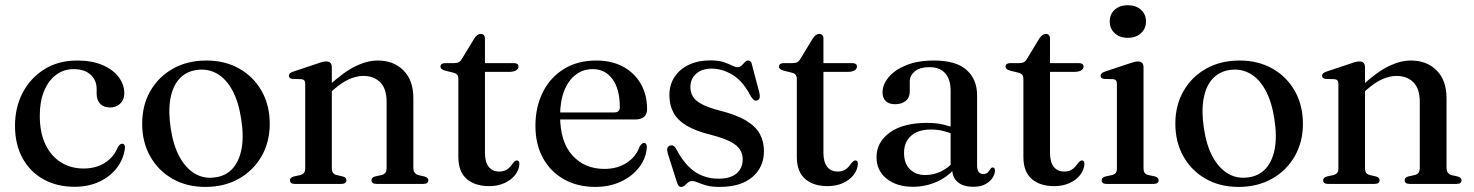

<svg xmlns="http://www.w3.org/2000/svg" viewBox="-20 -705 5650 736"><path d="M456.5 -347Q456.5 -324 441.5 -308.5Q426.5 -293 402 -293Q377.5 -293 364 -307.2Q350.5 -321.5 350.5 -345V-363.5Q350.5 -398 327 -419Q303.5 -440 262 -440Q224 -440 194.8 -418Q165.5 -396 149 -356Q132.5 -316 132.5 -262Q132.5 -196.5 154.2 -151.2Q176 -106 214 -82.5Q252 -59 300.5 -59Q348 -59 382.5 -81.2Q417 -103.5 432 -141.5Q437 -149 440.5 -151.5Q444 -154 448.5 -154Q454.5 -154 457 -149.2Q459.5 -144.5 459 -138Q454 -95.5 428.2 -61.8Q402.5 -28 360.8 -8.5Q319 11 265.5 11Q198.5 11 147 -17.5Q95.5 -46 66.5 -98.5Q37.5 -151 37.5 -223Q37.5 -293.5 67.2 -350Q97 -406.5 150.5 -439.8Q204 -473 276 -473Q332 -473 372.5 -455.8Q413 -438.5 434.8 -409.8Q456.5 -381 456.5 -347Z M771.5 -473Q842.5 -473 897.2 -442Q952 -411 983 -356.2Q1014 -301.5 1014 -230Q1014 -160.5 982.5 -105.8Q951 -51 895.5 -19.8Q840 11.5 767.5 11.5Q696 11.5 641.5 -19.5Q587 -50.5 556 -105.2Q525 -160 525 -231Q525 -301.5 556.2 -356Q587.5 -410.5 643 -441.8Q698.5 -473 771.5 -473ZM804 -25Q845 -30 871 -58.2Q897 -86.5 906 -134.8Q915 -183 904.5 -249Q894.5 -315.5 870.5 -359.2Q846.5 -403 811.8 -422.8Q777 -442.5 735 -437Q694 -431.5 668 -403.2Q642 -375 633.2 -326.8Q624.5 -278.5 634.5 -212.5Q644.5 -146.5 668.8 -102.8Q693 -59 727.8 -39Q762.5 -19 804 -25Z M1252 -447.5V-60.5Q1252 -48.5 1256.8 -42.2Q1261.5 -36 1270.5 -34L1294.5 -28.5Q1308 -24.5 1308 -14.5Q1308 0 1288.5 0H1110Q1100.5 0 1096 -3.8Q1091.5 -7.5 1091.5 -14Q1091.5 -19 1095 -22.8Q1098.5 -26.5 1106 -28.5L1131.5 -34Q1140.5 -36.5 1145.2 -42.2Q1150 -48 1150 -60V-382.5Q1150 -392 1146.8 -396.2Q1143.5 -400.5 1135.5 -401.5L1101 -402.5Q1093.5 -403.5 1090.5 -406.8Q1087.5 -410 1087.5 -414.5Q1087.5 -420 1091 -423.5Q1094.5 -427 1104 -430.5L1194 -460.5Q1207.5 -465.5 1215.8 -467.5Q1224 -469.5 1230.5 -469.5Q1241.5 -469.5 1246.8 -463.8Q1252 -458 1252 -447.5ZM1239 -344.5 1222.5 -361 1243.5 -379.5Q1301 -431.5 1344.8 -452.2Q1388.5 -473 1428 -473Q1489 -473 1526.8 -435Q1564.5 -397 1564.5 -329V-63Q1564.5 -49.5 1569.8 -42.8Q1575 -36 1585 -33.5L1607 -28.5Q1614.5 -26.5 1618.2 -22.8Q1622 -19 1622 -14Q1622 -7.5 1617.5 -3.8Q1613 0 1603 0H1423.5Q1404 0 1404 -14.5Q1404 -24.5 1417.5 -28.5L1442.5 -34Q1453 -36.5 1457.5 -43.2Q1462 -50 1462 -63V-314.5Q1462 -365 1437.5 -389.5Q1413 -414 1372.5 -414Q1347.5 -414 1319.2 -401.8Q1291 -389.5 1259.5 -362Z M1717.5 -426.5 1687 -434Q1676.5 -437 1672.5 -440.8Q1668.5 -444.5 1668.5 -449.5Q1668.5 -456 1673.2 -459.5Q1678 -463 1685.5 -463H1720Q1731.5 -463 1738.5 -466.5Q1745.5 -470 1751 -480L1797.5 -556.5Q1803.5 -566 1810 -570.5Q1816.5 -575 1823 -575Q1830.5 -575 1834.8 -570.2Q1839 -565.5 1839 -557.5V-119Q1839 -84 1853.2 -65.8Q1867.5 -47.5 1893 -47.5Q1909.5 -47.5 1919.5 -53Q1929.5 -58.5 1935.8 -66Q1942 -73.5 1947.2 -80.5Q1952.5 -87.5 1959.5 -90Q1965 -90.5 1968 -87.2Q1971 -84 1971 -76Q1969.5 -53.5 1954.5 -34.2Q1939.5 -15 1913.8 -3.2Q1888 8.5 1855 8.5Q1800.5 8.5 1768.8 -19.2Q1737 -47 1737 -103.5V-401.5Q1737 -412.5 1732.8 -418Q1728.5 -423.5 1717.5 -426.5ZM1795 -429.5 1795.5 -463H1950Q1958.5 -463 1963 -459.8Q1967.5 -456.5 1967.5 -450Q1967.5 -441 1958.5 -435.2Q1949.5 -429.5 1930.5 -429.5Z M2460.5 -286.5Q2460.5 -267.5 2449 -257.2Q2437.5 -247 2415.5 -247H2098V-274H2334.5Q2356 -274 2356 -293.5Q2356 -363.5 2327.8 -401.8Q2299.5 -440 2252.5 -440Q2215 -440 2186.8 -418.5Q2158.5 -397 2142.8 -356.8Q2127 -316.5 2127 -261.5Q2127 -161.5 2174 -109.5Q2221 -57.5 2297 -57.5Q2346.5 -57.5 2382.8 -81.2Q2419 -105 2432.5 -144.5Q2437.5 -151.5 2441 -154.2Q2444.5 -157 2449 -157Q2454.5 -157 2457.2 -152Q2460 -147 2459.5 -140Q2456.5 -98 2430.2 -63.8Q2404 -29.5 2360.5 -9Q2317 11.5 2262 11.5Q2194 11.5 2142.2 -17.5Q2090.5 -46.5 2061.5 -99Q2032.5 -151.5 2032.5 -222.5Q2032.5 -295 2060.8 -351.5Q2089 -408 2141.5 -440.5Q2194 -473 2265.5 -473Q2325 -473 2368.8 -449.2Q2412.5 -425.5 2436.5 -383.5Q2460.5 -341.5 2460.5 -286.5Z M2708 -442Q2670.5 -442 2648.5 -422.2Q2626.5 -402.5 2626.5 -371.5Q2626.5 -351.5 2635.8 -335.5Q2645 -319.5 2668.8 -306.5Q2692.5 -293.5 2735.5 -282Q2802 -265.5 2839.8 -242.8Q2877.5 -220 2893 -191Q2908.5 -162 2908.5 -126.5Q2908.5 -64 2864 -26.2Q2819.5 11.5 2738.5 11.5Q2707.5 11.5 2687.5 5.8Q2667.5 0 2654.8 -5.5Q2642 -11 2633 -11Q2624 -11 2617.2 -5.2Q2610.5 0.5 2604.5 6Q2598.5 11.5 2591 11.5Q2585.5 11.5 2582 8Q2578.5 4.5 2575.5 -4.5L2540 -116Q2536.5 -128 2538 -135.8Q2539.5 -143.5 2547 -146.5Q2555 -149.5 2561 -146.2Q2567 -143 2571.5 -135Q2594 -92 2619.5 -66.8Q2645 -41.5 2673.8 -30.8Q2702.5 -20 2733.5 -20Q2780 -20 2803.5 -40.2Q2827 -60.5 2827 -94Q2827 -114 2817 -130.8Q2807 -147.5 2780.8 -161.5Q2754.5 -175.5 2706 -188Q2647 -202.5 2612 -223.5Q2577 -244.5 2561.5 -273.5Q2546 -302.5 2546 -340.5Q2546 -380 2565.8 -410Q2585.5 -440 2620.8 -456.8Q2656 -473.5 2703.5 -473.5Q2734 -473.5 2753.5 -467Q2773 -460.5 2785.8 -454Q2798.5 -447.5 2807 -447.5Q2816.5 -447.5 2822.8 -453.8Q2829 -460 2835 -466.5Q2841 -473 2848 -473Q2853.5 -473 2857.2 -469.5Q2861 -466 2862.5 -457L2890 -353Q2893.5 -340 2892.5 -332Q2891.5 -324 2883 -320.5Q2875.5 -317.5 2870 -321.8Q2864.5 -326 2858 -336Q2828.5 -393.5 2788.8 -417.8Q2749 -442 2708 -442Z M3015 -426.5 2984.5 -434Q2974 -437 2970 -440.8Q2966 -444.5 2966 -449.5Q2966 -456 2970.8 -459.5Q2975.5 -463 2983 -463H3017.5Q3029 -463 3036 -466.5Q3043 -470 3048.5 -480L3095 -556.5Q3101 -566 3107.5 -570.5Q3114 -575 3120.5 -575Q3128 -575 3132.2 -570.2Q3136.5 -565.5 3136.5 -557.5V-119Q3136.5 -84 3150.8 -65.8Q3165 -47.5 3190.5 -47.5Q3207 -47.5 3217 -53Q3227 -58.5 3233.2 -66Q3239.5 -73.5 3244.8 -80.5Q3250 -87.5 3257 -90Q3262.5 -90.5 3265.5 -87.2Q3268.5 -84 3268.5 -76Q3267 -53.5 3252 -34.2Q3237 -15 3211.2 -3.2Q3185.5 8.5 3152.5 8.5Q3098 8.5 3066.2 -19.2Q3034.5 -47 3034.5 -103.5V-401.5Q3034.5 -412.5 3030.2 -418Q3026 -423.5 3015 -426.5ZM3092.5 -429.5 3093 -463H3247.5Q3256 -463 3260.5 -459.8Q3265 -456.5 3265 -450Q3265 -441 3256 -435.2Q3247 -429.5 3228 -429.5Z M3630 -58.5V-67L3624 -69V-357.5Q3624 -401 3603.2 -424.2Q3582.5 -447.5 3543.5 -447.5Q3505 -447.5 3486.2 -431.2Q3467.5 -415 3467.5 -393.5V-355Q3467.5 -331.5 3452.2 -318.5Q3437 -305.5 3410.5 -305.5Q3387.5 -305.5 3375.2 -317.8Q3363 -330 3363 -351Q3363 -380.5 3386 -408.5Q3409 -436.5 3453.2 -454.8Q3497.5 -473 3561 -473Q3644.5 -473 3685 -437Q3725.5 -401 3725.5 -340V-70.5Q3725.5 -53.5 3731.8 -45.8Q3738 -38 3749 -38Q3760.5 -38 3766.2 -43.8Q3772 -49.5 3775.5 -56Q3777.5 -59 3779.8 -61Q3782 -63 3785.5 -63Q3790 -63 3792 -59.8Q3794 -56.5 3794 -51Q3794 -38 3784.8 -23.5Q3775.5 -9 3757.2 1Q3739 11 3711 11Q3672.5 11 3651.2 -7Q3630 -25 3630 -58.5ZM3340 -102.5Q3340 -160 3391 -197Q3442 -234 3534.5 -234Q3569 -234 3596.2 -227.5Q3623.5 -221 3645 -211.5L3638 -189Q3617.5 -197.5 3595.8 -203Q3574 -208.5 3548.5 -208.5Q3499.5 -208.5 3472.5 -184.5Q3445.5 -160.5 3445.5 -119Q3445.5 -78 3468.2 -56Q3491 -34 3526.5 -34Q3558.5 -34 3588 -48.2Q3617.5 -62.5 3639 -89.5L3648 -70Q3620 -31 3575 -10Q3530 11 3479.5 11Q3417.5 11 3378.8 -20Q3340 -51 3340 -102.5Z M3883.5 -426.5 3853 -434Q3842.5 -437 3838.5 -440.8Q3834.5 -444.5 3834.5 -449.5Q3834.5 -456 3839.2 -459.5Q3844 -463 3851.5 -463H3886Q3897.5 -463 3904.5 -466.5Q3911.5 -470 3917 -480L3963.5 -556.5Q3969.5 -566 3976 -570.5Q3982.5 -575 3989 -575Q3996.5 -575 4000.8 -570.2Q4005 -565.5 4005 -557.5V-119Q4005 -84 4019.2 -65.8Q4033.5 -47.5 4059 -47.5Q4075.5 -47.5 4085.5 -53Q4095.5 -58.5 4101.8 -66Q4108 -73.5 4113.2 -80.5Q4118.5 -87.5 4125.5 -90Q4131 -90.5 4134 -87.2Q4137 -84 4137 -76Q4135.5 -53.5 4120.5 -34.2Q4105.5 -15 4079.8 -3.2Q4054 8.5 4021 8.5Q3966.5 8.5 3934.8 -19.2Q3903 -47 3903 -103.5V-401.5Q3903 -412.5 3898.8 -418Q3894.5 -423.5 3883.5 -426.5ZM3961 -429.5 3961.5 -463H4116Q4124.5 -463 4129 -459.8Q4133.5 -456.5 4133.5 -450Q4133.5 -441 4124.5 -435.2Q4115.5 -429.5 4096.5 -429.5Z M4363.5 -447.5V-60.5Q4363.5 -48.5 4368.2 -42.2Q4373 -36 4382 -34L4406.5 -29Q4414 -26.5 4417.8 -23Q4421.5 -19.5 4421.5 -14Q4421.5 -7.5 4416.8 -3.8Q4412 0 4402.5 0H4221.5Q4212 0 4207.5 -3.8Q4203 -7.5 4203 -14Q4203 -19 4206.5 -22.8Q4210 -26.5 4217.5 -28.5L4243 -34Q4252.5 -36.5 4257 -42.2Q4261.5 -48 4261.5 -60V-382.5Q4261.5 -392 4258.2 -396.2Q4255 -400.5 4247.5 -401.5L4212.5 -402.5Q4205 -403.5 4202 -406.8Q4199 -410 4199 -414.5Q4199 -420 4202.5 -423.5Q4206 -427 4215.5 -430.5L4305.5 -460.5Q4319.5 -465.5 4327.8 -467.5Q4336 -469.5 4341.5 -469.5Q4353 -469.5 4358.2 -463.8Q4363.5 -458 4363.5 -447.5ZM4303 -560Q4272 -560 4253 -577.8Q4234 -595.5 4234 -623Q4234 -650.5 4253.2 -667.8Q4272.5 -685 4303 -685Q4334.5 -685 4353.8 -667.5Q4373 -650 4373 -623Q4373 -595.5 4353.8 -577.8Q4334.5 -560 4303 -560Z M4732 -473Q4803 -473 4857.8 -442Q4912.5 -411 4943.5 -356.2Q4974.5 -301.5 4974.5 -230Q4974.5 -160.5 4943 -105.8Q4911.5 -51 4856 -19.8Q4800.5 11.5 4728 11.5Q4656.5 11.5 4602 -19.5Q4547.5 -50.5 4516.5 -105.2Q4485.5 -160 4485.5 -231Q4485.5 -301.5 4516.8 -356Q4548 -410.5 4603.5 -441.8Q4659 -473 4732 -473ZM4764.5 -25Q4805.5 -30 4831.5 -58.2Q4857.5 -86.5 4866.5 -134.8Q4875.5 -183 4865 -249Q4855 -315.5 4831 -359.2Q4807 -403 4772.2 -422.8Q4737.5 -442.5 4695.5 -437Q4654.5 -431.5 4628.5 -403.2Q4602.5 -375 4593.8 -326.8Q4585 -278.5 4595 -212.5Q4605 -146.5 4629.2 -102.8Q4653.5 -59 4688.2 -39Q4723 -19 4764.5 -25Z M5212.5 -447.5V-60.5Q5212.5 -48.5 5217.2 -42.2Q5222 -36 5231 -34L5255 -28.5Q5268.5 -24.5 5268.5 -14.5Q5268.5 0 5249 0H5070.5Q5061 0 5056.5 -3.8Q5052 -7.5 5052 -14Q5052 -19 5055.5 -22.8Q5059 -26.5 5066.5 -28.5L5092 -34Q5101 -36.5 5105.8 -42.2Q5110.5 -48 5110.5 -60V-382.5Q5110.5 -392 5107.2 -396.2Q5104 -400.5 5096 -401.5L5061.5 -402.5Q5054 -403.5 5051 -406.8Q5048 -410 5048 -414.5Q5048 -420 5051.5 -423.5Q5055 -427 5064.5 -430.5L5154.5 -460.5Q5168 -465.5 5176.2 -467.5Q5184.5 -469.5 5191 -469.5Q5202 -469.5 5207.2 -463.8Q5212.5 -458 5212.5 -447.5ZM5199.5 -344.5 5183 -361 5204 -379.5Q5261.5 -431.5 5305.2 -452.2Q5349 -473 5388.5 -473Q5449.5 -473 5487.2 -435Q5525 -397 5525 -329V-63Q5525 -49.5 5530.2 -42.8Q5535.5 -36 5545.5 -33.5L5567.5 -28.5Q5575 -26.5 5578.8 -22.8Q5582.5 -19 5582.5 -14Q5582.5 -7.5 5578 -3.8Q5573.5 0 5563.5 0H5384Q5364.5 0 5364.5 -14.5Q5364.5 -24.5 5378 -28.5L5403 -34Q5413.5 -36.5 5418 -43.2Q5422.5 -50 5422.5 -63V-314.5Q5422.5 -365 5398 -389.5Q5373.5 -414 5333 -414Q5308 -414 5279.8 -401.8Q5251.5 -389.5 5220 -362Z"/></svg>

Font: Fraunces 48pt
Style: Regular
Weight: 400
Version: Version 1.000;[b76b70a41]